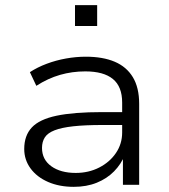

<svg xmlns="http://www.w3.org/2000/svg" viewBox="-20 -717 656 745"><path d="M266 8Q210 8 166.5 -11Q123 -30 98.5 -63.5Q74 -97 74 -139Q74 -191 103.5 -222.5Q133 -254 199.5 -268Q266 -282 376 -282H468V-232H379Q310 -232 264.5 -227Q219 -222 192 -211.5Q165 -201 154 -184Q143 -167 143 -143Q143 -98 179 -72Q215 -46 274 -46Q324 -46 365 -67Q406 -88 430 -123.5Q454 -159 454 -203V-319Q454 -381 418 -410.5Q382 -440 311 -440Q260 -440 213 -426.5Q166 -413 121 -384L96 -437Q125 -456 161 -469.5Q197 -483 236 -490Q275 -497 313 -497Q379 -497 425 -477.5Q471 -458 495.5 -417.5Q520 -377 520 -314V0H457V-114L464 -115Q450 -80 422.5 -52Q395 -24 355.5 -8Q316 8 266 8ZM271 -616V-697H357V-616Z"/></svg>

Font: Nunito Sans 10pt SemiExpanded Light
Style: Regular
Weight: 300
Width: 6
Designer: Vernon Adams
Foundry: Vernon Adams
Version: Version 3.101;gftools[0.9.27]